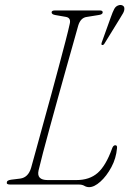

<svg xmlns="http://www.w3.org/2000/svg" viewBox="-20 -742 520 772"><path d="M296.5 0H21Q5 0 7.5 -9Q7.5 -17 25 -19.5L61.5 -24Q93.5 -28.5 105 -67Q113 -95.5 125.8 -142.2Q138.5 -189 154.2 -245.8Q170 -302.5 186.2 -362Q202.5 -421.5 217.2 -477Q232 -532.5 243.5 -576.8Q255 -621 260.5 -646.5Q266 -670 245.5 -674L202.5 -681.5Q187.5 -684 187.5 -692.5Q187.5 -700 202 -700H381Q393 -700 393 -692.5Q393 -683.5 376 -681.5L329.5 -674Q304 -671 294.5 -639Q288 -615 275.2 -570.2Q262.5 -525.5 246.5 -468.5Q230.5 -411.5 213.5 -350.2Q196.5 -289 180.8 -231.5Q165 -174 153 -128.2Q141 -82.5 135 -56.5Q126.5 -18 171.5 -18H287.5Q340 -18 372.8 -46.8Q405.5 -75.5 430.5 -144.5Q435 -158 443.5 -158Q452 -158 450.5 -146.5Q447 -105.5 427.8 -69.8Q408.5 -34 383.8 -11.8Q359 10.5 338.5 10.5Q328 10.5 319.2 5.2Q310.5 0 296.5 0ZM425.5 -672.5Q433 -694 439.5 -706.2Q446 -718.5 459.5 -721.5Q468 -723 474 -719.2Q480 -715.5 480 -708Q480.5 -699.5 475 -689.2Q469.5 -679 462 -667.5L399.5 -566Q395.5 -560 390.5 -561Q386 -562 389 -571Z"/></svg>

Font: Fraunces 72pt S050 Thin
Style: Italic
Weight: 100
Italic angle: -16°
Version: Version 1.000; ttfautohint (v1.8.3)